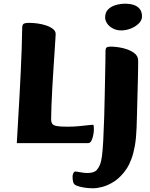

<svg xmlns="http://www.w3.org/2000/svg" viewBox="-20 -776 813 1041"><path d="M71.1 0Q71.6 -9.9 73.7 -46Q75.8 -82.1 78.9 -136.3Q82.1 -190.4 85.7 -254.5Q89.3 -318.6 92.4 -385.7Q95.5 -452.7 97.7 -514.7Q99.8 -576.6 100.3 -624.6Q100.3 -639.9 106.8 -646Q113.3 -652 139.7 -652Q160.1 -652 184.5 -648.6Q209 -645.2 231 -637.7Q253 -630.2 267.4 -618.7Q281.9 -607.3 281.9 -591.3Q281.9 -588 280.1 -560.6Q278.4 -533.2 275.6 -490.3Q272.9 -447.4 269.5 -397.1Q266.2 -346.7 263.4 -295.6Q260.7 -244.6 258.9 -201.2Q257.2 -157.9 257.2 -130.3Q257.2 -114.4 263.2 -105.1Q269.2 -95.9 288.3 -92.5Q307.4 -89.1 345.4 -89.1Q378.5 -89.1 408.4 -92Q438.3 -94.8 458.2 -97.2Q478.2 -99.5 482.2 -99.5Q487.2 -99.5 488.1 -94Q489 -88.5 489 -71.9Q489 -62.9 486 -45.7Q483 -28.4 476.3 -14.2Q469.7 0 457.4 0ZM482.4 244.8Q457.4 244.8 433.1 240.5Q408.8 236.3 394 230Q380.4 224 376.9 211.6Q373.4 199.2 373.4 181.4Q373.4 169.9 378.2 161.9Q382.9 153.8 389.7 153.8Q394.7 153.8 415.5 157.9Q436.3 162 453.6 162Q471.8 162 484.5 157.9Q497.2 153.8 504.9 145.3Q515.2 133.6 522 116.8Q528.9 100 532.9 69.9Q536.8 39.9 539.7 -11.9Q542.6 -63.6 545.1 -145.2Q546.5 -200.6 547.7 -255.9Q548.8 -311.3 549.9 -360.4Q551 -409.5 551.5 -446.5Q552 -483.4 552 -500.9Q552 -512.4 557.3 -517.8Q562.6 -523.2 578.9 -523.2Q611.8 -523.2 646.7 -515Q681.7 -506.7 705.4 -490.1Q729.1 -473.5 729.1 -447.9Q729.1 -434.6 728.8 -404.5Q728.4 -374.5 727.4 -334.3Q726.4 -294.2 725.1 -249.6Q723.9 -205 722.9 -162.1Q721.9 -119.1 720.6 -84.1Q718.6 -28.5 711.4 13.2Q704.1 54.8 692.7 85.4Q681.3 116.1 666.9 138.2Q652.5 160.4 635 177.9Q612.7 200.9 586.2 215.8Q559.7 230.8 533 237.8Q506.4 244.8 482.4 244.8ZM638.4 -611.1Q611.7 -611.1 591.8 -621.8Q571.8 -632.5 560.9 -648.8Q550 -665.1 550 -680.9Q550 -708.4 565.9 -724.7Q581.8 -741 607.5 -748.5Q633.1 -756 661.2 -756Q683.5 -756 704 -749.6Q724.5 -743.2 737.2 -727.9Q749.9 -712.6 749.9 -686.6Q749.9 -666 732.3 -648.6Q714.7 -631.2 688.7 -621.1Q662.7 -611.1 638.4 -611.1Z"/></svg>

Font: Briem Hand Thin
Style: Regular
Weight: 100
Designer: Gunnlaugur SE Briem, Eben Sorkin
Foundry: Sorkin Type Co.
Version: Version 1.003